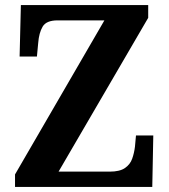

<svg xmlns="http://www.w3.org/2000/svg" viewBox="-20 -734 663 754"><path d="M39 0V-49L390 -654H206Q162 -654 147.5 -629.5Q133 -605 130 -565L125 -512H57L62 -714H562V-664L210 -60H411Q450 -60 470.5 -74Q491 -88 499 -110.5Q507 -133 510 -158L514 -202H582L578 0Z"/></svg>

Font: Noto Serif Thai SemiCondensed
Style: Bold
Weight: 700
Width: 4
Designer: Monotype Design Team
Foundry: Monotype Imaging Inc.
Version: Version 2.002; ttfautohint (v1.8.4.7-5d5b)